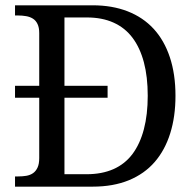

<svg xmlns="http://www.w3.org/2000/svg" viewBox="-20 -697 730 717"><path d="M36.1 -376.5H126.5V-573.7Q126.5 -594.2 120.1 -607.4Q113.8 -620.6 102.8 -627.4Q91.8 -634.3 77.4 -636.7Q63 -639.2 47.4 -639.2H36.1V-677.2H326.2Q398.9 -677.2 456.5 -654.8Q514.2 -632.3 553.7 -589.4Q593.3 -546.4 614.3 -483.2Q635.3 -419.9 635.3 -339.4Q635.3 -261.7 615.7 -199.2Q596.2 -136.7 557.9 -92.3Q519.5 -47.9 461.2 -23.9Q402.8 0 326.2 0H36.1V-38.1H47.4Q64 -38.1 78.4 -40.5Q92.8 -43 103.3 -50.3Q113.8 -57.6 120.1 -71Q126.5 -84.5 126.5 -106.9V-332H36.1ZM303.7 -46.4Q360.4 -46.4 403.6 -65.4Q446.8 -84.5 474.9 -122.1Q502.9 -159.7 517.3 -214.4Q531.7 -269 531.7 -339.4Q531.7 -410.2 517.3 -464.4Q502.9 -518.6 474.9 -555.9Q446.8 -593.3 404.1 -612.5Q361.3 -631.8 304.7 -631.8H220.7V-376.5H381.8V-332H220.7V-46.4Z"/></svg>

Font: MUA Office
Style: Regular
Weight: 400
Designer: Khon Soe Zaw Thu
Foundry: Myanmar Unicode
Version: Version 2.10 June 24, 2017